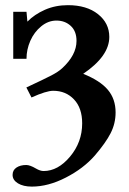

<svg xmlns="http://www.w3.org/2000/svg" viewBox="-20 -480 488 729"><path d="M101.1 228.5Q68.4 228.5 48.1 216.1Q27.8 203.6 27.8 184.1Q27.8 166 42.5 156.2Q57.1 146.5 79.6 146.5Q93.8 146.5 116.2 159.7Q132.8 169.4 145.5 169.4Q200.2 169.4 246.1 114.5Q292 59.6 292 -11.7Q292 -69.8 261 -102.5Q230 -135.3 182.1 -135.3Q155.8 -135.3 99.6 -109.9L80.1 -147.9Q148.4 -179.7 175 -193.6Q201.7 -207.5 215.8 -220.7Q270.5 -271 270.5 -324.7Q270.5 -361.8 248.5 -381.8Q226.6 -401.9 194.3 -401.9Q163.1 -401.9 136.5 -380.1Q109.9 -358.4 95.2 -325.2Q80.6 -292 80.6 -256.8H30.3V-435.1H80.6L84 -397.9Q110.8 -425.3 150.6 -442.9Q190.4 -460.4 237.8 -460.4Q309.1 -460.4 352.1 -426.3Q395 -392.1 395 -339.8Q395 -267.1 295.9 -199.7Q360.4 -173.8 389.6 -138.9Q418.9 -104 418.9 -53.2Q418.9 -11.2 400.1 25.6Q381.3 62.5 339.8 110.8Q296.4 160.2 229.7 194.3Q163.1 228.5 101.1 228.5Z"/></svg>

Font: Elstob 8pt SemiBold
Style: Regular
Weight: 600
Designer: Peter S. Baker
Version: Version 1.015